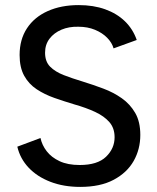

<svg xmlns="http://www.w3.org/2000/svg" viewBox="-20 -727 618 754"><path d="M139 -185Q145 -157 163.5 -133Q182 -109 214 -94Q246 -79 293 -79Q363 -79 396.5 -111.5Q430 -144 430 -188Q430 -224 409.5 -247.5Q389 -271 353.5 -287.5Q318 -304 272 -317Q232 -329 193.5 -342.5Q155 -356 124 -376.5Q93 -397 75 -429.5Q57 -462 57 -511Q57 -572 86 -616Q115 -660 167.5 -683.5Q220 -707 289 -707Q347 -707 393 -690.5Q439 -674 470.5 -643.5Q502 -613 517 -570L426 -537Q420 -559 401 -578.5Q382 -598 353 -610Q324 -622 288 -622Q251 -623 221.5 -610.5Q192 -598 174.5 -575Q157 -552 157 -520Q157 -485 177 -465Q197 -445 230.5 -432Q264 -419 304 -407Q346 -394 386 -379Q426 -364 458.5 -341Q491 -318 511 -283.5Q531 -249 531 -197Q531 -141 505 -95Q479 -49 426.5 -21Q374 7 295 7Q230 7 178 -13Q126 -33 92.5 -68.5Q59 -104 48 -151Z"/></svg>

Font: Albert Sans Medium
Style: Regular
Weight: 500
Designer: Andreas Rasmussen
Foundry: a.Foundry
Version: Version 1.025